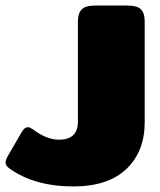

<svg xmlns="http://www.w3.org/2000/svg" viewBox="-170 -500 575 690"><path d="M-138 104Q-150 95 -150 84Q-150 75 -141 59L-91 -27Q-81 -43 -70 -43Q-63 -43 -50 -34Q-2 2 42 2Q110 2 110 -63V-423Q110 -452 123.5 -466Q137 -480 170 -480H289Q323 -480 336.5 -466.5Q350 -453 350 -423V-61Q350 45 284 107.5Q218 170 94 170Q-48 170 -138 104Z"/></svg>

Font: Mitr
Style: Bold
Weight: 700
Designer: Thanarat Vachiruckul
Foundry: Cadson Demak
Version: Version 1.003